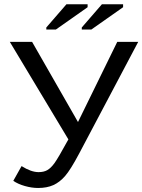

<svg xmlns="http://www.w3.org/2000/svg" viewBox="-20 -888 680 917"><path d="M162.1 9.8Q131.8 9.8 98.9 0.5Q65.9 -8.8 43.5 -24.4L83 -94.7Q128.9 -65.9 164.1 -65.9Q189 -65.9 205.8 -75.4Q222.7 -85 239.7 -108.2Q256.8 -131.3 306.6 -222.2L26.9 -688H133.3L352.5 -305.2L540 -688H640.1L358.4 -155.3Q316.9 -77.1 291 -47.4Q265.1 -17.6 234.6 -3.9Q204.1 9.8 162.1 9.8ZM201.2 -747.1V-756.8L297.4 -867.7H398.4V-853.5L247.1 -747.1ZM370.6 -747.1V-756.8L466.8 -867.7H567.9V-853.5L416.5 -747.1Z"/></svg>

Font: Liberation Sans
Style: Regular
Weight: 400
Designer: Steve Matteson
Foundry: Ascender Corporation
Version: Version 2.00.1